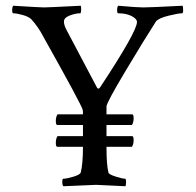

<svg xmlns="http://www.w3.org/2000/svg" viewBox="-20 -647 683 670"><path d="M261.7 -627Q263.7 -623 263.2 -611.8Q262.7 -600.6 259.8 -600.6Q243.2 -600.6 223.1 -592.8Q203.1 -585 203.1 -571.8Q203.1 -558.6 212.9 -541L319.3 -339.8Q324.2 -335 329.1 -341.8Q458 -537.1 458 -570.3Q458 -581.1 439.5 -590.8Q420.9 -600.6 392.6 -600.6Q388.7 -600.6 388.7 -611.8Q388.7 -623 392.6 -627Q457 -621.1 480 -621.1Q502.9 -621.1 617.2 -627Q619.1 -621.1 619.1 -610.8Q619.1 -600.6 615.2 -600.6Q602.5 -600.6 568.4 -592.3Q534.2 -584 524.4 -572.3Q483.4 -508.8 417.5 -398.4Q351.6 -288.1 351.6 -275.4V-248H441.4Q446.3 -248 446.3 -233.9Q446.3 -219.7 440.4 -210.9H351.6V-171.9H441.4Q446.3 -171.9 446.3 -157.7Q446.3 -143.6 440.4 -134.8H351.6Q351.6 -71.3 358.4 -44.9Q360.4 -38.1 383.8 -30.8Q407.2 -23.4 416 -23.4Q419.9 -23.4 419.9 -13.2Q419.9 -2.9 418 2.9Q322.3 -2 315.4 -2Q308.6 -2 201.2 2.9Q197.3 -1 197.3 -12.2Q197.3 -23.4 201.2 -23.4Q212.9 -23.4 235.8 -30.3Q258.8 -37.1 261.7 -44.9Q269.5 -75.2 269.5 -134.8H179.7Q174.8 -134.8 174.8 -148.9Q174.8 -163.1 180.7 -171.9H269.5V-210.9H179.7Q174.8 -210.9 174.8 -225.1Q174.8 -239.3 180.7 -248H269.5Q269.5 -261.7 268.6 -263.7Q264.6 -281.2 130.9 -519.5Q113.3 -553.7 88.9 -580.1Q80.1 -588.9 59.1 -594.7Q38.1 -600.6 26.4 -600.6Q22.5 -600.6 22.5 -611.8Q22.5 -623 26.4 -627Q120.1 -621.1 133.8 -621.1Q147.5 -621.1 261.7 -627Z"/></svg>

Font: CrimsonText-Roman
Style: Roman
Weight: 400
Version: Version 0.13